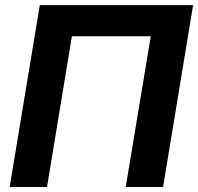

<svg xmlns="http://www.w3.org/2000/svg" viewBox="-20 -748 792 768"><path d="M752.4 -727.5 632.3 0H482.9L583 -603H267.6L168 0H18.6L139.2 -727.5Z"/></svg>

Font: Inter 18pt
Style: Bold Italic
Weight: 700
Italic angle: -9.3988°
Designer: Rasmus Andersson
Foundry: rsms
Version: Version 4.001;git-66647c0bb